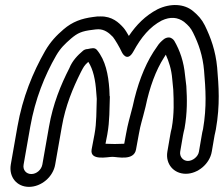

<svg xmlns="http://www.w3.org/2000/svg" viewBox="-20 -624 872 748"><path d="M699 -124C710 -186 709 -239 706 -287V-288L701 -330C696 -384 681 -427 659 -465C655 -471 647 -478 638 -478H637C630 -478 623 -475 618 -471C608 -463 599 -454 593 -444L578 -422C541 -364 514 -290 497 -210C483 -155 479 -146 471 -102L464 -64C453 -64 442 -63 427 -63C412 -63 398 -64 391 -64L398 -100C408 -155 406 -202 408 -248C408 -249 407 -250 407 -250L406 -276C402 -334 391 -389 358 -429C349 -440 337 -436 322 -433C315 -433 307 -430 303 -426C283 -409 262 -388 250 -358C217 -294 186 -218 171 -131L145 17C141 38 122 54 102 54C82 54 68 38 72 17L98 -131C117 -238 154 -330 199 -408C216 -437 232 -452 257 -474C282 -495 298 -503 342 -508C350 -509 356 -510 363 -510C386 -510 404 -497 420 -480C428 -470 446 -440 455 -420C455 -420 475 -378 500 -424C530 -479 564 -520 610 -544C644 -560 672 -557 697 -539C715 -524 723 -515 732 -497C754 -453 770 -407 775 -349C781 -277 786 -209 771 -121C769 -113 767 -105 766 -97L755 -33C752 -14 731 3 712 3C693 3 679 -14 682 -33L693 -97C694 -105 697 -114 699 -124ZM821 -120C838 -217 832 -288 826 -361C820 -426 801 -478 778 -525C766 -549 752 -564 733 -580C698 -610 644 -612 594 -588C546 -563 511 -527 482 -484C475 -496 468 -508 461 -516C443 -536 417 -561 371 -560C363 -560 354 -560 344 -558C297 -552 262 -539 228 -510C200 -486 177 -462 156 -426C108 -342 68 -245 48 -131L22 17C14 65 45 104 93 104C141 104 187 65 195 17L221 -131C235 -212 264 -281 295 -343C305 -362 308 -369 324 -383C343 -354 352 -312 355 -264L357 -239C355 -191 357 -148 348 -100L337 -42C329 4 400 -13 418 -13C437 -13 502 4 510 -42L521 -102C528 -142 533 -151 547 -208C563 -285 587 -350 619 -400L626 -411C638 -384 648 -354 651 -316L655 -275C657 -230 659 -181 649 -125C647 -117 644 -105 643 -97L632 -33C624 15 657 53 704 53C751 53 797 14 805 -33L816 -97C817 -104 820 -112 821 -120Z"/></svg>

Font: Blanket
Style: BdOutlineObl
Weight: 700
Foundry: Cannot Into Space Fonts
Version: Version 0.9